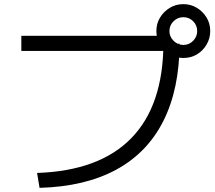

<svg xmlns="http://www.w3.org/2000/svg" viewBox="-20 -875 1040 927"><path d="M159 -40Q460 -50 614 -208Q768 -366 769 -666L807 -629H83V-702H800V-664H847Q846 -444 768.5 -290.5Q691 -137 540.5 -55.5Q390 26 171 32ZM865 -595Q830 -595 800 -612.5Q770 -630 752.5 -659.5Q735 -689 735 -725Q735 -761 752.5 -790Q770 -819 799.5 -837Q829 -855 865 -855Q901 -855 930 -837.5Q959 -820 977 -791Q995 -762 995 -725Q995 -690 977.5 -660Q960 -630 931 -612.5Q902 -595 865 -595ZM865 -658Q893 -658 912.5 -678Q932 -698 932 -725Q932 -753 912.5 -772.5Q893 -792 865 -792Q838 -792 818 -772.5Q798 -753 798 -725Q798 -698 818 -678Q838 -658 865 -658Z"/></svg>

Font: M PLUS 2
Style: Regular
Weight: 400
Designer: Coji Morishita
Foundry: UNDERFOREST DESIGN
Version: Version 1.001